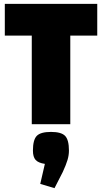

<svg xmlns="http://www.w3.org/2000/svg" viewBox="-20 -645 530 997"><path d="M345 0H145V-460H5V-625H485V-460H345ZM189 310 213 206Q179 201 165 185.5Q151 170 151 137Q151 81 171 60.5Q191 40 245 40Q298 40 318 60.5Q338 81 338 137Q338 161 330.5 186Q323 211 306 248L263 332Z"/></svg>

Font: Changa ExtraBold
Style: Regular
Weight: 800
Designer: Eduardo Rodriguez Tunni
Foundry: Eduardo Rodriguez Tunni
Version: Version 2.002; ttfautohint (v1.5) -l 8 -r 50 -G 220 -x 14 -H